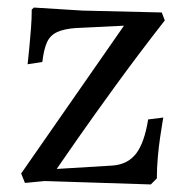

<svg xmlns="http://www.w3.org/2000/svg" viewBox="-20 -482 500 508"><path d="M36 -23 308 -414 183 -408Q151 -406 132 -397.5Q113 -389 104.5 -370.5Q96 -352 92 -318L53 -312Q53 -312 54.5 -325.5Q56 -339 58 -360.5Q60 -382 62 -407.5Q64 -433 64 -457L70 -462L198 -454L408 -449L416 -428Q345 -337 285.5 -255Q226 -173 185.5 -115Q145 -57 130 -35L278 -44Q318 -47 340 -75.5Q362 -104 372 -166L412 -171Q412 -171 409.5 -156Q407 -141 403.5 -117.5Q400 -94 397.5 -65.5Q395 -37 395 -10L379 6L98 -3L46 2Z"/></svg>

Font: Alegreya
Style: Regular
Weight: 400
Designer: Juan Pablo del Peral
Foundry: Huerta Tipografica
Version: Version 2.009